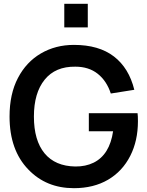

<svg xmlns="http://www.w3.org/2000/svg" viewBox="-20 -970 772 1005"><path d="M439.5 -826.5H316.5V-950H439.5ZM367 15Q222 15 128.5 -82.5Q30 -184 30 -360Q30 -478.5 74 -562Q117.5 -645.5 194 -690.2Q270.5 -735 367 -735Q497.5 -735 576.2 -674.5Q655 -614 683 -500L560 -480.5Q538.5 -546.5 491.5 -583.8Q444.5 -621 374.5 -621Q270 -622.5 213.8 -553Q157.5 -483.5 157.5 -360Q157.5 -235 213.2 -167.5Q269 -100 374.5 -98.5Q428 -98 470 -118.5Q554 -160 572 -283H445V-377.5H700Q702 -363.5 702 -335.5Q702 -233.5 662 -154.5Q621 -73.5 545.5 -29.2Q470 15 367 15Z"/></svg>

Font: Vortex Mix
Style: Bold
Weight: 700
Designer: Mikhail Sharanda
Foundry: Mikhail Sharanda
Version: Version 4.504;Glyphs 3.1.2 (3151)